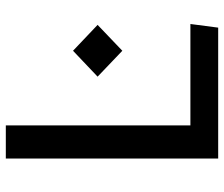

<svg xmlns="http://www.w3.org/2000/svg" viewBox="-75 -695 770 660"><g transform="rotate(-90 310.0 -365.0)"><path d="M95 0H545L557.5 -95.5H209V-730H95ZM376.5 -414.5 465.5 -329.5 554.5 -414.5 465.5 -499Z"/></g></svg>

Font: Monaspace Krypton Medium
Style: Regular
Weight: 500
Designer: Riley Cran & the Lettermatic Team
Foundry: Lettermatic
Version: Version 1.101 (Monaspace Krypton)